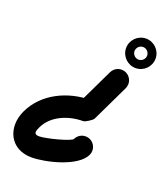

<svg xmlns="http://www.w3.org/2000/svg" viewBox="-149 -632 672 771"><g transform="rotate(20 187.0 -246.0)"><path d="M313.6 -393.6C291.2 -404.3 264.4 -394.9 253.6 -372.4C228.5 -320.1 203.5 -267.8 178.4 -215.4C176.4 -211.3 188.9 -217.7 200.7 -225.1C212.5 -232.5 223.6 -241 219 -241C122.9 -241 23 -195.4 -19.1 -105C-55.8 -26.2 -18.7 57 74 57C133.8 57 262.9 26.4 290.6 -33C301.1 -55.5 291.4 -82.3 268.9 -92.8C246.3 -103.3 219.6 -93.5 209.1 -71C203.7 -59.5 103.3 -33 74 -33C48.9 -33 53.5 -47.8 62.5 -67C89.5 -125 158.4 -151 219 -151C223.6 -151 232.8 -155.3 241.2 -160.7C249.7 -166 257.6 -172.4 259.6 -176.6C284.6 -228.9 309.7 -281.2 334.8 -333.6C345.5 -356 336.1 -382.8 313.6 -393.6ZM346.1 -459.1C345.4 -459.1 344.7 -459 343.9 -459C344.6 -459 342.4 -458.9 339.7 -459.3C336.9 -459.8 334.2 -460.7 331.6 -462C323.4 -466.3 317.8 -474.6 317 -483.9C317 -484.6 317 -485.3 316.9 -486C317 -486.7 317 -487.4 317 -488.1C317.8 -497.4 323.4 -505.7 331.6 -510C334.2 -511.3 336.9 -512.2 339.7 -512.7C342.4 -513.1 344.6 -513 343.9 -513C343.3 -513 345.5 -513.1 348.2 -512.7C351 -512.2 353.7 -511.3 356.3 -510C364.5 -505.7 370.1 -497.4 370.9 -488.1C370.9 -487.4 370.9 -486.7 370.9 -486C370.9 -486.7 371 -484.4 370.6 -481.8C370.2 -478.9 369.2 -476.2 367.9 -473.7C363.7 -465.4 355.3 -459.8 346.1 -459.1ZM406.9 -486C406.9 -520.7 378.6 -549 343.9 -549C309.3 -549 280.9 -520.7 280.9 -486C280.9 -451.3 309.3 -423 343.9 -423C378.6 -423 406.9 -451.3 406.9 -486Z"/></g></svg>

Font: FRB American Cursive Guidelines Black
Style: Bold Italic
Weight: 900
Italic angle: -25°
Version: Version 2.0;Modular Font Editor K font №1